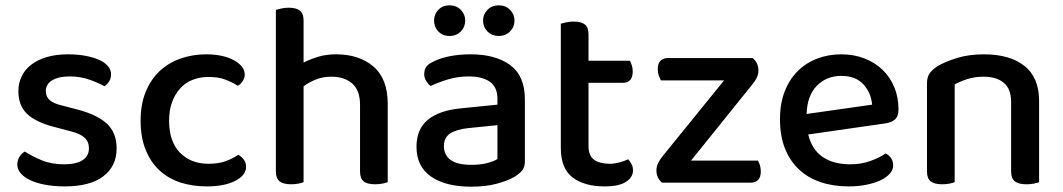

<svg xmlns="http://www.w3.org/2000/svg" viewBox="-20 -686 3991 721"><path d="M418 -129Q418 -62 368 -24Q318 14 223 14Q184 14 151 8Q118 2 94.5 -9Q71 -20 58 -35Q45 -50 45 -68Q45 -83 52.5 -96Q60 -109 73 -117Q101 -99 137 -84Q173 -69 221 -69Q266 -69 290 -84.5Q314 -100 314 -129Q314 -154 297.5 -169Q281 -184 249 -192L181 -210Q113 -228 81 -259Q49 -290 49 -344Q49 -373 61 -398.5Q73 -424 96.5 -442.5Q120 -461 155 -471.5Q190 -482 235 -482Q271 -482 300.5 -476.5Q330 -471 351.5 -461.5Q373 -452 385 -438Q397 -424 397 -408Q397 -392 390 -380.5Q383 -369 372 -362Q354 -373 318.5 -386Q283 -399 242 -399Q200 -399 176 -384.5Q152 -370 152 -344Q152 -324 165.5 -311Q179 -298 212 -290L270 -275Q346 -255 382 -221Q418 -187 418 -129Z M763 -397Q731 -397 704 -386.5Q677 -376 657.5 -355Q638 -334 626.5 -303.5Q615 -273 615 -233Q615 -154 656 -112.5Q697 -71 763 -71Q801 -71 828 -81Q855 -91 875 -105Q888 -97 896 -86Q904 -75 904 -59Q904 -28 863.5 -7Q823 14 757 14Q702 14 656.5 -1Q611 -16 578 -47Q545 -78 526.5 -124.5Q508 -171 508 -233Q508 -295 527.5 -342Q547 -389 580.5 -420Q614 -451 659 -466.5Q704 -482 754 -482Q787 -482 813.5 -476Q840 -470 859 -459.5Q878 -449 888.5 -435.5Q899 -422 899 -407Q899 -393 891.5 -381.5Q884 -370 873 -364Q852 -377 826.5 -387Q801 -397 763 -397Z M1332 -292Q1332 -347 1302.5 -372.5Q1273 -398 1225 -398Q1193 -398 1166.5 -387.5Q1140 -377 1120 -362V-2Q1113 1 1100.5 3.5Q1088 6 1073 6Q1044 6 1030 -5Q1016 -16 1016 -42V-649Q1023 -651 1036 -654Q1049 -657 1064 -657Q1093 -657 1106.5 -646Q1120 -635 1120 -609V-451Q1143 -463 1173.5 -472.5Q1204 -482 1242 -482Q1329 -482 1382.5 -436Q1436 -390 1436 -296V-2Q1429 1 1416 3.5Q1403 6 1389 6Q1359 6 1345.5 -5Q1332 -16 1332 -42V-292Z M1750 -67Q1785 -67 1811 -74Q1837 -81 1848 -89V-216L1739 -205Q1693 -200 1670 -184.5Q1647 -169 1647 -137Q1647 -104 1672 -85.5Q1697 -67 1750 -67ZM1748 -482Q1841 -482 1896 -441.5Q1951 -401 1951 -314V-81Q1951 -58 1940.5 -45.5Q1930 -33 1912 -22Q1886 -7 1845 4Q1804 15 1750 15Q1653 15 1598.5 -23Q1544 -61 1544 -135Q1544 -201 1586.5 -236Q1629 -271 1709 -279L1848 -293V-315Q1848 -359 1819.5 -379Q1791 -399 1740 -399Q1700 -399 1663 -388Q1626 -377 1597 -363Q1587 -371 1580 -382.5Q1573 -394 1573 -408Q1573 -425 1581.5 -436Q1590 -447 1608 -455Q1636 -469 1672 -475.5Q1708 -482 1748 -482ZM1727 -609Q1727 -585 1710.5 -568Q1694 -551 1668 -551Q1642 -551 1626 -568Q1610 -585 1610 -609Q1610 -632 1626 -649Q1642 -666 1668 -666Q1694 -666 1710.5 -649Q1727 -632 1727 -609ZM1912 -609Q1912 -585 1895.5 -568Q1879 -551 1853 -551Q1827 -551 1810.5 -568Q1794 -585 1794 -609Q1794 -632 1810.5 -649Q1827 -666 1853 -666Q1879 -666 1895.5 -649Q1912 -632 1912 -609Z M2190 -137Q2190 -101 2211 -86Q2232 -71 2270 -71Q2287 -71 2306 -76Q2325 -81 2339 -88Q2346 -80 2351.5 -70Q2357 -60 2357 -46Q2357 -20 2330.5 -3Q2304 14 2250 14Q2175 14 2130.5 -19.5Q2086 -53 2086 -130V-597Q2093 -599 2106 -602Q2119 -605 2134 -605Q2163 -605 2176.5 -594Q2190 -583 2190 -557V-458H2345Q2349 -452 2352.5 -441Q2356 -430 2356 -418Q2356 -375 2319 -375H2190V-137Z M2466 0Q2445 -18 2445 -46Q2445 -60 2451.5 -73.5Q2458 -87 2467 -98L2699 -384H2462Q2458 -391 2454 -402Q2450 -413 2450 -426Q2450 -448 2460.5 -458Q2471 -468 2488 -468H2806Q2828 -451 2828 -421Q2828 -407 2822 -394.5Q2816 -382 2806 -370L2575 -83H2826Q2830 -77 2833.5 -66Q2837 -55 2837 -42Q2837 -20 2826.5 -10Q2816 0 2799 0Z M3015 -181Q3029 -124 3069.5 -96.5Q3110 -69 3173 -69Q3215 -69 3250 -82Q3285 -95 3306 -110Q3334 -94 3334 -65Q3334 -48 3321 -33.5Q3308 -19 3285.5 -8.5Q3263 2 3232.5 8Q3202 14 3167 14Q3109 14 3061.5 -2Q3014 -18 2980 -50Q2946 -82 2927.5 -129Q2909 -176 2909 -238Q2909 -298 2927 -343.5Q2945 -389 2976 -419.5Q3007 -450 3049 -466Q3091 -482 3139 -482Q3187 -482 3226.5 -466.5Q3266 -451 3294.5 -423.5Q3323 -396 3338.5 -358Q3354 -320 3354 -275Q3354 -250 3342 -238.5Q3330 -227 3307 -223ZM3139 -401Q3084 -401 3047.5 -364Q3011 -327 3009 -258L3255 -293Q3251 -338 3222 -369.5Q3193 -401 3139 -401Z M3777 -303Q3777 -352 3749.5 -375Q3722 -398 3675 -398Q3640 -398 3612.5 -389Q3585 -380 3565 -369V-2Q3558 1 3545.5 3.5Q3533 6 3518 6Q3489 6 3475 -5Q3461 -16 3461 -42V-372Q3461 -395 3470 -409Q3479 -423 3500 -437Q3528 -454 3573 -468Q3618 -482 3675 -482Q3772 -482 3827 -438.5Q3882 -395 3882 -307V-2Q3875 1 3862 3.5Q3849 6 3834 6Q3805 6 3791 -5Q3777 -16 3777 -42V-303Z"/></svg>

Font: Baloo 2 Medium
Style: Regular
Weight: 500
Designer: Sarang Kulkarni and Ek Type
Foundry: Ek Type
Version: Version 1.640;hotconv 1.0.111;makeotfexe 2.5.65597; ttfautoh